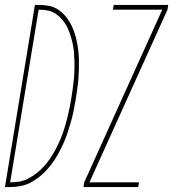

<svg xmlns="http://www.w3.org/2000/svg" viewBox="-45 -755 699 775"><path d="M292 0 295 -19 610 -716H411L414 -735H634L631 -716L316 -19H516L513 0ZM-25 0 96 -735H115Q135 -735 154 -731Q173 -727 188.5 -717Q204 -707 216.5 -693Q229 -679 238 -663Q247 -647 253.5 -629Q260 -611 264 -592.5Q268 -574 270.5 -554.5Q273 -535 273.5 -515.5Q274 -496 273.5 -476Q273 -456 271.5 -436Q270 -416 267 -396Q264 -376 261 -356Q257 -333 252.5 -310Q248 -287 241.5 -264Q235 -241 227.5 -218.5Q220 -196 210 -174Q200 -152 188 -130.5Q176 -109 160.5 -89Q145 -69 127 -52.5Q109 -36 87.5 -23Q66 -10 42.5 -5Q19 0 -4 0ZM-4 -19Q15 -19 33 -22Q51 -25 68.5 -34Q86 -43 101.5 -55Q117 -67 130.5 -81.5Q144 -96 155 -112Q166 -128 175.5 -145Q185 -162 193 -179.5Q201 -197 207.5 -215Q214 -233 219 -250.5Q224 -268 228.5 -286.5Q233 -305 236.5 -323Q240 -341 243 -359Q246 -378 248.5 -396.5Q251 -415 253 -434Q255 -453 255.5 -471.5Q256 -490 255.5 -508.5Q255 -527 253.5 -545Q252 -563 248 -580.5Q244 -598 238.5 -615Q233 -632 225 -647.5Q217 -663 206 -676Q195 -689 180.5 -699Q166 -709 148 -712.5Q130 -716 111 -716Z"/></svg>

Font: Iosevka SS04 Thin Extended
Style: Italic
Weight: 100
Width: 7
Italic angle: -9°
Monospace: yes
Designer: Belleve Invis
Foundry: Belleve Invis
Version: Version 19.0.0; ttfautohint (v1.8.4)